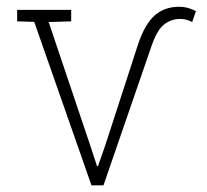

<svg xmlns="http://www.w3.org/2000/svg" viewBox="-20 -558 622 578"><path d="M255.4 0 83 -492.2 31.7 -493.7V-528.3H194.3V-493.7L126.5 -491.7L251 -122.1L272 -58.1L274.9 -57.6L297.4 -122.1L395.5 -424.3Q416 -485.4 445.6 -511.5Q475.1 -537.6 519 -537.6Q533.7 -537.6 546.6 -533.9Q559.6 -530.3 569.8 -524.4L558.6 -491.7Q552.7 -495.1 543.2 -498Q533.7 -501 522.5 -501Q495.1 -501 473.4 -483.9Q451.7 -466.8 434.1 -413.6L291.5 0Z"/></svg>

Font: Roboto Slab ExtraLight
Style: Regular
Weight: 250
Designer: Google
Version: Version 2.000; ttfautohint (v1.8.1.43-b0c9)